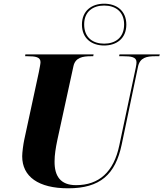

<svg xmlns="http://www.w3.org/2000/svg" viewBox="-20 -1008 884 1038"><path d="M543 -762C610 -762 663 -800 663 -875C663 -950 610 -988 543 -988C476 -988 423 -950 423 -875C423 -800 476 -762 543 -762ZM543 -772C484 -772 435 -803 435 -876C435 -947 484 -978 543 -978C602 -978 651 -947 651 -876C651 -803 602 -772 543 -772ZM348 10C521 10 604 -64 638 -227L726 -647C736 -697 774 -704 818 -704H841L844 -714H626L624 -704H647C688 -704 718 -700 718 -672C718 -668 717 -654 714 -642L625 -222C595 -78 515 -7 391 -7C307 -7 274 -56 275 -136C275 -170 281 -208 290 -251L377 -650C387 -697 427 -704 471 -704H484L486 -714H117L116 -704H129C171 -704 199 -700 199 -672C199 -663 194 -639 190 -618L111 -252C106 -229 100 -184 100 -163C100 -53 188 10 348 10Z"/></svg>

Font: Noto Serif Display ExtraBold
Style: Italic
Weight: 800
Italic angle: -12°
Designer: Monotype Design Team
Foundry: Monotype Imaging Inc.
Version: Version 2.009